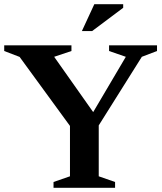

<svg xmlns="http://www.w3.org/2000/svg" viewBox="-27 -891 770 911"><path d="M66 -621 -7 -649V-676H312V-649L230 -621.5L436 -329.5L398 -330L570 -621.5L490.5 -649V-676H718V-649L646 -621.5L441.5 -296V-54.5L519 -27.5V0H227V-27.5L305 -54.5V-293.5ZM361.5 -743.5 420.5 -871H557.5V-854L410 -743.5Z"/></svg>

Font: Newsreader 16pt SemiBold
Style: Regular
Weight: 600
Designer: Hugues Gentile
Foundry: Production Type
Version: Version 1.003